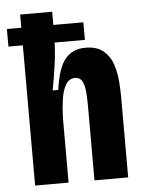

<svg xmlns="http://www.w3.org/2000/svg" viewBox="-51 -742 591 783"><g transform="rotate(-5 244.5 -350.0)"><path d="M61 0V-574H2V-646H61V-700H192V-646H315V-574H191Q190 -531 182.5 -479Q175 -427 166 -380H189Q201 -469 231 -505.5Q261 -542 314 -542Q362 -542 388.5 -519Q415 -496 426 -461.5Q437 -427 439.5 -390.5Q442 -354 442 -327V0H304V-303Q304 -332 302 -359.5Q300 -387 291 -405Q282 -423 261 -423Q237 -423 223.5 -400.5Q210 -378 204.5 -341.5Q199 -305 198 -265V0Z"/></g></svg>

Font: Bricolage Grotesque 10pt Condensed Bricolage Grotesque 10pt Condensed Regular
Style: Bold
Weight: 700
Width: 3
Designer: Mathieu Triay
Foundry: Atelier Triay
Version: Version 1.000; ttfautohint (v1.8.4.7-5d5b);gftools[0.9.32]